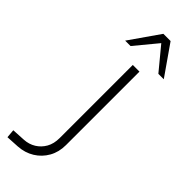

<svg xmlns="http://www.w3.org/2000/svg" viewBox="-304 -949 977 977"><g transform="rotate(45 184.0 -460.5)"><path d="M14 6 10 -40 82 -44Q117 -46 144.5 -63Q172 -80 188.5 -109Q205 -138 205 -179V-705H253V-176Q253 -126 231 -87Q209 -48 171 -24.5Q133 -1 85 2ZM90 -765 203 -927H255L368 -765H329L229 -886L129 -765Z"/></g></svg>

Font: Nunito Sans 7pt SemiCondensed ExtraLight
Style: Regular
Weight: 250
Width: 4
Designer: Vernon Adams
Foundry: Vernon Adams
Version: Version 3.101;gftools[0.9.27]